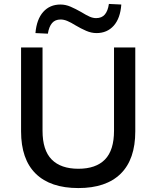

<svg xmlns="http://www.w3.org/2000/svg" viewBox="-20 -946 794 975"><path d="M378 9Q236 9 161.5 -64Q87 -137 87 -279V-705H196V-282Q196 -183 242.5 -136Q289 -89 378 -89Q467 -89 513 -136Q559 -183 559 -282V-705H667V-279Q667 -137 593 -64Q519 9 378 9ZM223 -775 160 -778Q166 -848 199.5 -885.5Q233 -923 287 -923Q313 -923 338.5 -912Q364 -901 392 -885Q418 -869 435 -861.5Q452 -854 468 -854Q497 -854 512.5 -872.5Q528 -891 533 -926L596 -923Q591 -853 557.5 -815.5Q524 -778 470 -778Q444 -778 417.5 -789.5Q391 -801 364 -817Q340 -832 322 -839.5Q304 -847 288 -847Q260 -847 244.5 -829Q229 -811 223 -775Z"/></svg>

Font: Nunito Sans 9pt SemiBold
Style: Regular
Weight: 600
Version: Version 3.101;gftools[0.9.27]